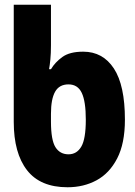

<svg xmlns="http://www.w3.org/2000/svg" viewBox="-20 -780 570 810"><path d="M265 10Q150 10 94 -62Q38 -134 38 -266V-760H195V-590Q195 -555 192.5 -529.5Q190 -504 187 -488H195Q212 -517 243 -539.5Q274 -562 331 -562Q414 -562 460.5 -491Q507 -420 507 -275Q507 -175 474.5 -112Q442 -49 387.5 -19.5Q333 10 265 10ZM269 -129Q304 -129 323 -161.5Q342 -194 342 -275Q342 -352 325 -388Q308 -424 269 -424Q230 -424 212.5 -393Q195 -362 195 -300V-267Q195 -189 214 -159Q233 -129 269 -129Z"/></svg>

Font: Noto Sans Mono Condensed Black
Style: Regular
Weight: 900
Width: 3
Designer: Monotype Design Team
Foundry: Monotype Imaging Inc.
Version: Version 2.014